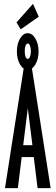

<svg xmlns="http://www.w3.org/2000/svg" viewBox="-20 -981 290 1001"><path d="M176 0 156 -162H93L73 0H6L105 -634H145L244 0ZM125 -417 101 -224H149ZM124 -617Q101 -617 84.5 -645Q68 -673 68 -713Q68 -752 84.5 -780Q101 -808 124 -808Q148 -808 164.5 -780Q181 -752 181 -713Q181 -673 164.5 -645Q148 -617 124 -617ZM125 -674Q132 -674 136.5 -685.5Q141 -697 141 -714Q141 -731 136.5 -742.5Q132 -754 125 -754Q117 -754 113 -742.5Q109 -731 109 -714Q109 -697 113 -685.5Q117 -674 125 -674ZM88 -828 66 -864 152 -961 182 -894Z"/></svg>

Font: Inconsolata UltraCondensed SemiBold
Style: Regular
Weight: 600
Width: 1
Monospace: yes
Designer: Raph Levien, Cyreal, Brenton Simpson
Foundry: Raph Levien, Cyreal, Google
Version: Version 3.001; ttfautohint (v1.8.2.53-6de2)